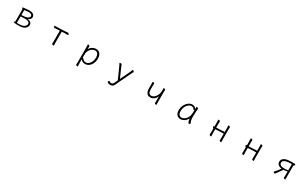

<svg xmlns="http://www.w3.org/2000/svg" viewBox="412 -2718 8177 5123"><g transform="rotate(30 4500.0 -157.0)"><path d="M388 13H416Q446 13 482.5 11.5Q519 10 546 6Q587 -1 622.5 -22.5Q658 -44 680 -77.5Q702 -111 702 -153Q702 -201 664 -229Q626 -257 569 -262Q610 -270 637.5 -300.5Q665 -331 665 -371Q665 -415 626 -448.5Q587 -482 506 -482Q486 -482 456.5 -480Q427 -478 396 -474.5Q365 -471 340 -468Q315 -465 304 -463Q296 -462 296 -453Q296 -444 304 -433.5Q312 -423 320 -418V-27H309Q288 -27 288 -12Q288 0 313.5 5Q339 10 388 13ZM374 -271V-421Q389 -424 413.5 -427.5Q438 -431 463 -433Q488 -435 501 -435Q611 -435 611 -367Q611 -345 595 -327Q579 -309 554 -297Q529 -285 502 -280Q492 -278 468 -276Q444 -274 418 -272.5Q392 -271 374 -271ZM513 -232H524Q548 -232 577 -225.5Q606 -219 627 -201.5Q648 -184 648 -151Q648 -109 615.5 -78.5Q583 -48 533 -37Q510 -32 473.5 -29.5Q437 -27 406 -27Q397 -27 389 -27.5Q381 -28 374 -28V-226Q393 -228 419 -229Q445 -230 470.5 -231Q496 -232 513 -232Z M1471 -420V-115Q1471 -108 1470.5 -87.5Q1470 -67 1469.5 -46.5Q1469 -26 1469 -18Q1469 -6 1485.5 1.5Q1502 9 1516 9Q1532 9 1532 0Q1532 -13 1531 -38Q1530 -63 1529.5 -86Q1529 -109 1529 -115V-423L1609 -427H1626Q1652 -427 1677.5 -426Q1703 -425 1712 -425Q1723 -425 1723 -439Q1723 -452 1713 -468Q1703 -484 1691 -484Q1681 -484 1657 -481.5Q1633 -479 1608 -477L1395 -467Q1388 -467 1380 -466.5Q1372 -466 1364 -466Q1341 -466 1320.5 -467Q1300 -468 1292 -468Q1281 -468 1281 -454Q1281 -441 1291 -425Q1301 -409 1313 -409Q1324 -409 1348 -412.5Q1372 -416 1396 -417Z M2305 -368V55Q2305 81 2304 106.5Q2303 132 2303 144Q2303 156 2318.5 163.5Q2334 171 2347 171Q2362 171 2362 162Q2362 145 2360.5 116Q2359 87 2359 56V-54Q2379 -20 2417.5 -2.5Q2456 15 2494 15Q2545 15 2587.5 -9Q2630 -33 2660.5 -74.5Q2691 -116 2708 -168.5Q2725 -221 2725 -278Q2725 -376 2681 -430Q2637 -484 2556 -484Q2517 -484 2478 -468.5Q2439 -453 2408 -425Q2377 -397 2360 -360Q2360 -360 2360.5 -372Q2361 -384 2361 -401Q2361 -418 2361.5 -433Q2362 -448 2362 -454Q2362 -466 2346.5 -473.5Q2331 -481 2317 -481Q2302 -481 2302 -472Q2303 -455 2304 -427Q2305 -399 2305 -368ZM2359 -100Q2359 -151 2359.5 -195Q2360 -239 2363 -252Q2374 -305 2403.5 -346Q2433 -387 2473.5 -410.5Q2514 -434 2556 -434Q2607 -434 2637 -393.5Q2667 -353 2667 -273Q2667 -212 2644.5 -157Q2622 -102 2581.5 -67.5Q2541 -33 2487 -33Q2460 -33 2434 -46Q2408 -59 2388 -87Q2383 -95 2377 -98.5Q2371 -102 2366 -102Q2363 -102 2359 -100Z M3356 161H3366Q3404 161 3429 141.5Q3454 122 3474 80L3685 -363Q3694 -382 3705 -402Q3716 -422 3724 -437Q3727 -443 3727 -449Q3727 -464 3713 -474.5Q3699 -485 3686 -485Q3675 -485 3672 -476Q3665 -453 3655 -428.5Q3645 -404 3635 -383L3503 -108L3378 -393Q3370 -412 3362.5 -430.5Q3355 -449 3348 -467Q3346 -474 3335 -477.5Q3324 -481 3312 -481Q3300 -481 3290.5 -477.5Q3281 -474 3281 -466Q3281 -464 3283 -460Q3292 -445 3304.5 -419.5Q3317 -394 3324 -379L3474 -44L3430 49Q3416 80 3397.5 94Q3379 108 3363 108Q3350 108 3333.5 104.5Q3317 101 3304 87Q3298 80 3291 80Q3280 80 3271 94.5Q3262 109 3262 122Q3262 131 3267 134Q3290 153 3313.5 157Q3337 161 3356 161Z M4637 -229V-106Q4637 -99 4636.5 -81Q4636 -63 4635.5 -44.5Q4635 -26 4635 -18Q4635 -6 4650.5 1.5Q4666 9 4679 9Q4694 9 4694 0Q4694 -12 4693 -35Q4692 -58 4691.5 -79Q4691 -100 4691 -106V-365Q4691 -377 4691.5 -395Q4692 -413 4692.5 -429.5Q4693 -446 4693 -454Q4693 -466 4678 -474Q4663 -482 4650 -482Q4635 -482 4635 -473V-463Q4635 -449 4636 -432Q4637 -415 4637 -397Q4637 -342 4620.5 -294.5Q4604 -247 4576.5 -211Q4549 -175 4516 -155Q4483 -135 4449 -135Q4402 -135 4378 -171.5Q4354 -208 4354 -275V-364Q4354 -376 4354.5 -393.5Q4355 -411 4355.5 -427.5Q4356 -444 4356 -452Q4356 -465 4341.5 -472.5Q4327 -480 4314 -480Q4298 -480 4298 -470Q4298 -459 4298.5 -435.5Q4299 -412 4299.5 -391Q4300 -370 4300 -364V-271Q4300 -223 4313.5 -180Q4327 -137 4359.5 -110Q4392 -83 4449 -83Q4508 -83 4558.5 -121Q4609 -159 4637 -229Z M5706 -457V-459Q5706 -470 5690.5 -477Q5675 -484 5661 -484Q5644 -484 5644 -475Q5644 -468 5643.5 -450.5Q5643 -433 5642 -410Q5626 -448 5592.5 -466Q5559 -484 5522 -484Q5478 -484 5434.5 -460Q5391 -436 5355.5 -393Q5320 -350 5298.5 -294Q5277 -238 5277 -175Q5277 -81 5320.5 -32.5Q5364 16 5436 16Q5493 16 5548.5 -18.5Q5604 -53 5640 -126Q5641 -109 5646 -86Q5651 -63 5658.5 -40.5Q5666 -18 5675.5 -3.5Q5685 11 5695 11Q5709 11 5719.5 -2.5Q5730 -16 5730 -27Q5730 -30 5728 -34Q5711 -61 5703.5 -93Q5696 -125 5694.5 -152.5Q5693 -180 5693 -193Q5693 -211 5694 -246Q5695 -281 5696.5 -321.5Q5698 -362 5700.5 -398.5Q5703 -435 5706 -457ZM5642 -386Q5641 -361 5641 -333.5Q5641 -306 5640 -291Q5637 -214 5607 -156Q5577 -98 5531.5 -66Q5486 -34 5436 -34Q5392 -34 5363 -68.5Q5334 -103 5334 -180Q5334 -234 5350.5 -280.5Q5367 -327 5395 -362Q5423 -397 5456.5 -416.5Q5490 -436 5523 -436Q5546 -436 5571 -422.5Q5596 -409 5615 -380Q5618 -376 5624 -376Q5629 -376 5634.5 -379Q5640 -382 5642 -386Z M6633 -226V-108Q6633 -101 6632.5 -83Q6632 -65 6631.5 -46.5Q6631 -28 6631 -20Q6631 -8 6646.5 -0.5Q6662 7 6675 7Q6690 7 6690 -2Q6690 -14 6689 -37Q6688 -60 6687.5 -81Q6687 -102 6687 -108V-367Q6687 -379 6687.5 -397Q6688 -415 6688.5 -431.5Q6689 -448 6689 -456Q6689 -468 6674 -475.5Q6659 -483 6645 -483Q6630 -483 6630 -474Q6630 -463 6630.5 -441Q6631 -419 6632 -398Q6633 -377 6633 -367V-270Q6625 -280 6615 -280Q6605 -280 6586.5 -278Q6568 -276 6553 -275L6391 -267Q6388 -267 6384.5 -267Q6381 -267 6377 -266V-367Q6377 -379 6377.5 -397Q6378 -415 6378.5 -431.5Q6379 -448 6379 -456Q6379 -468 6364 -475.5Q6349 -483 6335 -483Q6320 -483 6320 -474Q6320 -463 6321 -441Q6322 -419 6322.5 -398Q6323 -377 6323 -367V-267H6305Q6293 -267 6293 -253Q6293 -241 6302.5 -226.5Q6312 -212 6323 -210V-108Q6323 -101 6322.5 -83Q6322 -65 6321.5 -46.5Q6321 -28 6321 -20Q6321 -8 6336.5 -0.5Q6352 7 6365 7Q6380 7 6380 -2Q6380 -14 6379.5 -37Q6379 -60 6378 -81Q6377 -102 6377 -108V-217Q6381 -217 6384.5 -217.5Q6388 -218 6392 -218L6554 -226Z M7633 -226V-108Q7633 -101 7632.5 -83Q7632 -65 7631.5 -46.5Q7631 -28 7631 -20Q7631 -8 7646.5 -0.5Q7662 7 7675 7Q7690 7 7690 -2Q7690 -14 7689 -37Q7688 -60 7687.5 -81Q7687 -102 7687 -108V-367Q7687 -379 7687.5 -397Q7688 -415 7688.5 -431.5Q7689 -448 7689 -456Q7689 -468 7674 -475.5Q7659 -483 7645 -483Q7630 -483 7630 -474Q7630 -463 7630.5 -441Q7631 -419 7632 -398Q7633 -377 7633 -367V-270Q7625 -280 7615 -280Q7605 -280 7586.5 -278Q7568 -276 7553 -275L7391 -267Q7388 -267 7384.5 -267Q7381 -267 7377 -266V-367Q7377 -379 7377.5 -397Q7378 -415 7378.5 -431.5Q7379 -448 7379 -456Q7379 -468 7364 -475.5Q7349 -483 7335 -483Q7320 -483 7320 -474Q7320 -463 7321 -441Q7322 -419 7322.5 -398Q7323 -377 7323 -367V-267H7305Q7293 -267 7293 -253Q7293 -241 7302.5 -226.5Q7312 -212 7323 -210V-108Q7323 -101 7322.5 -83Q7322 -65 7321.5 -46.5Q7321 -28 7321 -20Q7321 -8 7336.5 -0.5Q7352 7 7365 7Q7380 7 7380 -2Q7380 -14 7379.5 -37Q7379 -60 7378 -81Q7377 -102 7377 -108V-217Q7381 -217 7384.5 -217.5Q7388 -218 7392 -218L7554 -226Z M8610 -13V-12Q8610 -2 8624 4.5Q8638 11 8651 11Q8670 11 8670 0Q8669 -17 8668 -49Q8667 -81 8667 -106V-423H8668Q8680 -423 8690 -436Q8700 -449 8700 -460Q8700 -467 8695.5 -471.5Q8691 -476 8670 -478.5Q8649 -481 8599 -481Q8565 -481 8521.5 -478Q8478 -475 8441 -469Q8401 -463 8365.5 -444Q8330 -425 8308.5 -394.5Q8287 -364 8287 -320Q8287 -270 8327.5 -233.5Q8368 -197 8435 -190Q8399 -140 8375.5 -109Q8352 -78 8334.5 -59Q8317 -40 8299 -24Q8295 -20 8295 -16Q8295 -6 8311 3.5Q8327 13 8341 13Q8352 13 8356 7Q8364 -5 8374 -19.5Q8384 -34 8393 -46Q8416 -78 8441 -112Q8466 -146 8494 -187L8522 -189Q8571 -194 8613 -205V-106Q8613 -91 8612 -63Q8611 -35 8610 -13ZM8613 -431V-241Q8555 -230 8497 -230Q8442 -230 8410.5 -240.5Q8379 -251 8364.5 -266Q8350 -281 8346 -296Q8342 -311 8342 -320Q8342 -352 8360.5 -373Q8379 -394 8408 -406Q8437 -418 8470 -423.5Q8503 -429 8532 -430.5Q8561 -432 8579 -432Q8588 -432 8596.5 -432Q8605 -432 8613 -431Z"/></g></svg>

Font: Klee One
Style: Regular
Weight: 400
Designer: Fontworks Inc.
Foundry: Fontworks Inc.
Version: Version 1.100